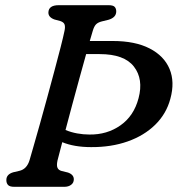

<svg xmlns="http://www.w3.org/2000/svg" viewBox="-20 -720 685 740"><path d="M201.5 -101Q197.5 -81.5 201.8 -72.8Q206 -64 217.5 -61L242 -55Q264.5 -47 264.5 -29Q264.5 -15.5 254.2 -7.8Q244 0 228 0H35Q17.5 0 11 -7Q4.5 -14 4.5 -25.5Q4 -48 31 -56L54.5 -61.5Q83.5 -68 94 -103Q99 -120 109.5 -156.8Q120 -193.5 133.8 -242.2Q147.5 -291 162 -344.2Q176.5 -397.5 190 -448Q203.5 -498.5 213.8 -538.5Q224 -578.5 228.5 -600.5Q232 -616 229 -625.2Q226 -634.5 212 -639L189.5 -645Q166.5 -653.5 166.5 -671.5Q167 -700 206.5 -700H398.5Q416 -700 422 -693.5Q428 -687 428 -676Q428 -653 399 -644L372.5 -637.5Q357 -633.5 349.8 -625.8Q342.5 -618 337.5 -601Q333 -586.5 326 -562H414.5Q501 -562 556.8 -533.2Q612.5 -504.5 633.5 -454.2Q654.5 -404 636.5 -339Q621 -281 578 -239Q535 -197 471.8 -174.8Q408.5 -152.5 331 -153Q266 -153 220 -172Q212.5 -144 207.8 -125.2Q203 -106.5 201.5 -101ZM324.5 -201.5Q392.5 -200.5 444.2 -236.8Q496 -273 514 -341.5Q533.5 -415 496.2 -463.2Q459 -511.5 364 -511.5H312Q300 -469 286 -417.8Q272 -366.5 258 -314.8Q244 -263 232.5 -219Q254 -210 277.5 -205.8Q301 -201.5 324.5 -201.5Z"/></svg>

Font: Fraunces 72pt SuperSoft
Style: Italic
Weight: 400
Italic angle: -16°
Version: Version 1.000;[b76b70a41]